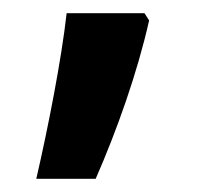

<svg xmlns="http://www.w3.org/2000/svg" viewBox="-20 -140 306 291"><path d="M206 -109 199 -120H81C73 -49 53 53 35 131H125C157 58 188 -29 206 -109Z"/></svg>

Font: Noto Sans Ethiopic SemiCondensed SemiBold
Style: Regular
Weight: 600
Width: 4
Designer: Monotype Design Team
Foundry: Monotype Imaging Inc.
Version: Version 2.102